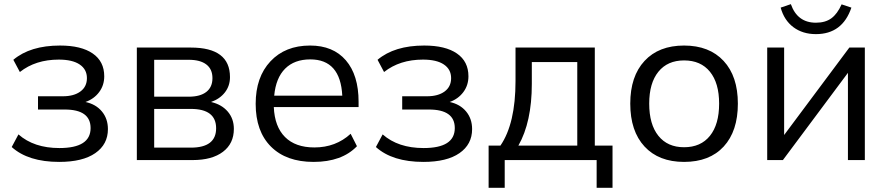

<svg xmlns="http://www.w3.org/2000/svg" viewBox="-20 -767 4252 920"><path d="M263.7 8.8Q115.2 8.8 36.1 -62.5L68.4 -123Q142.6 -57.6 264.6 -57.6Q414.1 -57.6 414.1 -153.3Q414.1 -242.2 290 -242.2H162.1V-305.7H281.2Q334 -305.7 365.2 -328.6Q396.5 -351.6 396.5 -392.6Q396.5 -434.6 361.8 -458Q327.1 -481.4 261.7 -481.4Q150.4 -481.4 75.2 -421.9L43.9 -480.5Q125 -548.8 267.6 -548.8Q369.1 -548.8 424.3 -510.7Q479.5 -472.7 479.5 -401.4Q479.5 -358.4 455.1 -325.7Q430.7 -293 389.6 -278.3Q439.5 -267.6 468.3 -232.9Q497.1 -198.2 497.1 -148.4Q497.1 -75.2 436.5 -33.2Q376 8.8 263.7 8.8Z M635.7 0V-539.1H894.5Q1082 -539.1 1082 -397.5Q1082 -355.5 1057.6 -324.2Q1033.2 -293 991.2 -278.3Q1042 -266.6 1071.3 -232.4Q1100.6 -198.2 1100.6 -149.4Q1100.6 -79.1 1048.3 -39.6Q996.1 0 903.3 0ZM718.8 -59.6H894.5Q1015.6 -59.6 1015.6 -152.3Q1015.6 -245.1 894.5 -245.1H718.8ZM718.8 -303.7H884.8Q939.5 -303.7 968.8 -326.7Q998 -349.6 998 -392.6Q998 -435.5 968.8 -458Q939.5 -480.5 884.8 -480.5H718.8Z M1482.4 8.8Q1351.6 8.8 1278.3 -64.5Q1205.1 -137.7 1205.1 -269.5Q1205.1 -397.5 1275.9 -473.1Q1346.7 -548.8 1465.8 -548.8Q1576.2 -548.8 1637.2 -478Q1698.2 -407.2 1698.2 -279.3V-253.9H1292Q1295.9 -160.2 1345.7 -110.4Q1395.5 -60.5 1486.3 -60.5Q1588.9 -60.5 1660.2 -126L1690.4 -66.4Q1618.2 8.8 1482.4 8.8ZM1293.9 -308.6H1620.1Q1611.3 -482.4 1466.8 -482.4Q1390.6 -482.4 1346.2 -438Q1301.8 -393.6 1293.9 -308.6Z M2008.8 8.8Q1860.4 8.8 1781.2 -62.5L1813.5 -123Q1887.7 -57.6 2009.8 -57.6Q2159.2 -57.6 2159.2 -153.3Q2159.2 -242.2 2035.2 -242.2H1907.2V-305.7H2026.4Q2079.1 -305.7 2110.4 -328.6Q2141.6 -351.6 2141.6 -392.6Q2141.6 -434.6 2106.9 -458Q2072.3 -481.4 2006.8 -481.4Q1895.5 -481.4 1820.3 -421.9L1789.1 -480.5Q1870.1 -548.8 2012.7 -548.8Q2114.3 -548.8 2169.4 -510.7Q2224.6 -472.7 2224.6 -401.4Q2224.6 -358.4 2200.2 -325.7Q2175.8 -293 2134.8 -278.3Q2184.6 -267.6 2213.4 -232.9Q2242.2 -198.2 2242.2 -148.4Q2242.2 -75.2 2181.6 -33.2Q2121.1 8.8 2008.8 8.8Z M2321.3 132.8V-69.3H2377.9Q2450.2 -174.8 2450.2 -378.9V-539.1H2830.1V-69.3H2915V132.8H2838.9V0H2398.4V132.8ZM2463.9 -69.3H2746.1V-469.7H2528.3V-365.2Q2528.3 -182.6 2463.9 -69.3Z M3257.8 8.8Q3136.7 8.8 3068.4 -64.9Q3000 -138.7 3000 -270.5Q3000 -401.4 3068.4 -475.1Q3136.7 -548.8 3257.8 -548.8Q3378.9 -548.8 3447.3 -475.1Q3515.6 -401.4 3515.6 -270.5Q3515.6 -138.7 3447.8 -64.9Q3379.9 8.8 3257.8 8.8ZM3090.8 -270.5Q3090.8 -170.9 3134.8 -116.2Q3178.7 -61.5 3257.8 -61.5Q3337.9 -61.5 3381.8 -116.2Q3425.8 -170.9 3425.8 -270.5Q3425.8 -369.1 3381.8 -423.3Q3337.9 -477.5 3257.8 -477.5Q3178.7 -477.5 3134.8 -423.3Q3090.8 -369.1 3090.8 -270.5Z M3656.2 0V-539.1H3737.3V-120.1L4049.8 -539.1H4124V0H4043V-418L3731.4 0ZM3720.7 -730.5 3769.5 -747.1Q3800.8 -658.2 3889.6 -658.2Q3934.6 -658.2 3963.4 -679.2Q3992.2 -700.2 4012.7 -746.1L4059.6 -730.5Q4016.6 -603.5 3889.6 -603.5Q3826.2 -603.5 3781.7 -636.7Q3737.3 -669.9 3720.7 -730.5Z"/></svg>

Font: Min Sans
Style: Regular
Weight: 400
Designer: Jinseong-Kim, NotoSansCJK, Nunito
Foundry: Jinseong-Kim
Version: Version 1.400;Glyphs 3.1.2 (3151)